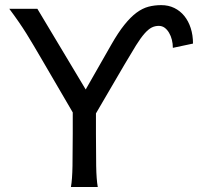

<svg xmlns="http://www.w3.org/2000/svg" viewBox="-20 -748 792 768"><path d="M263.7 0Q269 -29.3 270 -84.7Q271 -140.1 271 -212.4V-298.3L141.6 -520Q127.4 -543.9 114 -566.9Q100.6 -589.8 85.9 -613.3Q71.3 -636.7 54.4 -661.1Q37.6 -685.5 17.1 -712.9H129.4L322.8 -390.1L424.8 -568.8Q452.6 -617.7 477.5 -648.7Q502.4 -679.7 526.1 -697.3Q549.8 -714.8 574 -721.2Q598.1 -727.5 625 -727.5Q653.8 -727.5 677.2 -716.1Q700.7 -704.6 717.3 -684.1Q733.9 -663.6 742.9 -635.5Q752 -607.4 752 -573.7L671.4 -556.6Q671.4 -573.2 667.5 -588.9Q663.6 -604.5 656.2 -616.9Q648.9 -629.4 638.7 -637Q628.4 -644.5 615.2 -644.5Q599.6 -644.5 586.4 -637.7Q573.2 -630.9 558.1 -613.8Q543 -596.7 524.2 -566.7Q505.4 -536.6 478.5 -490.7L363.8 -294.4V-212.4Q363.8 -140.1 364.7 -84.7Q365.7 -29.3 371.1 0Z"/></svg>

Font: Andika New Basic
Style: Regular
Weight: 400
Designer: Victor Gaultney, Annie Olsen, Julie Remington, Don Collingsworth, Eric Hays
Foundry: SIL International
Version: Version 5.500